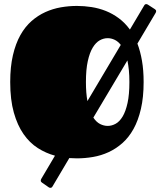

<svg xmlns="http://www.w3.org/2000/svg" viewBox="-20 -753 781 936"><path d="M649.9 -540.5Q664.1 -503.4 672.1 -457Q680.2 -410.6 680.2 -353Q680.2 -278.8 667 -222.2Q653.8 -165.5 630.9 -124.3Q607.9 -83 576.7 -55.4Q545.4 -27.8 509.3 -11.2Q473.1 5.4 433.6 12.2Q394 19 355 19Q335.9 19 317.9 17.6L235.8 156.2Q232.4 162.6 225.6 162.6Q220.7 162.6 217.8 160.2L184.6 137.2Q182.1 135.3 180.4 133.1Q178.7 130.9 178.7 127Q178.7 123.5 181.6 118.2L248 5.9Q204.1 -5.9 164.3 -31.2Q124.5 -56.6 94.7 -99.4Q64.9 -142.1 47.4 -204.3Q29.8 -266.6 29.8 -353Q29.8 -427.2 43 -483.9Q56.2 -540.5 79.3 -581.8Q102.5 -623 133.8 -650.4Q165 -677.7 201.2 -694.1Q237.3 -710.4 276.6 -717.3Q315.9 -724.1 355 -724.1Q390.6 -724.1 426.5 -718.5Q462.4 -712.9 496.1 -699.5Q529.8 -686 559.6 -663.8Q589.4 -641.6 613.3 -608.9L683.1 -726.6Q686.5 -732.9 692.9 -732.9Q696.8 -732.9 700.7 -730.5L735.4 -708Q741.2 -704.1 741.2 -698.7Q741.2 -694.3 738.3 -689.5ZM610.8 -353Q610.8 -385.3 608.2 -411.1Q605.5 -437 601.1 -458.5L435.1 -179.7Q449.7 -157.7 468 -148.4Q486.3 -139.2 504.9 -139.2Q524.9 -139.2 543.9 -149.7Q563 -160.2 577.9 -185.1Q592.8 -210 601.8 -251Q610.8 -292 610.8 -353ZM398.9 -353Q398.9 -298.8 406.2 -260.3L568.8 -534.2Q554.7 -551.8 538.3 -559.3Q522 -566.9 504.9 -566.9Q484.9 -566.9 466.1 -556.4Q447.3 -545.9 432.1 -521Q417 -496.1 408 -455.1Q398.9 -414.1 398.9 -353Z"/></svg>

Font: Fascinate
Style: Regular
Weight: 900
Designer: Astigmatic (AOETI)
Foundry: Astigmatic (AOETI)
Version: Version 1.000